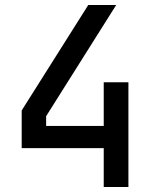

<svg xmlns="http://www.w3.org/2000/svg" viewBox="-20 -750 640 770"><path d="M396 0V-156H67V-307L334 -730H446L165 -284V-245H396V-420H495V0Z"/></svg>

Font: JetBrainsMono NFM Medium
Style: Regular
Weight: 500
Monospace: yes
Designer: Philipp Nurullin, Konstantin Bulenkov
Foundry: JetBrains
Version: Version 2.304; ttfautohint (v1.8.4.7-5d5b);Nerd Fonts 3.3.0